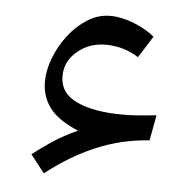

<svg xmlns="http://www.w3.org/2000/svg" viewBox="-40 -497 537 528"><g transform="rotate(5 228.0 -232.5)"><path d="M183.1 -133.3Q128.4 -155.8 104.5 -187Q80.6 -218.3 80.6 -259.8Q80.6 -291 93.5 -325Q106.4 -358.9 129.2 -388.7Q151.9 -418.5 181.4 -437Q210.9 -455.6 244.6 -455.6Q274.9 -455.6 310.1 -441.7Q345.2 -427.7 367.2 -408.7L329.6 -349.1Q287.6 -375.5 238.8 -375.5Q192.9 -375.5 160.2 -347.7Q127.4 -319.8 127.4 -279.3Q127.4 -231.9 174.8 -210Q222.2 -188 302.2 -188Q322.3 -188 342 -189.5Q361.8 -190.9 394.5 -194.3L381.3 -124Q305.7 -119.1 235.8 -89.8Q166 -60.5 99.6 -8.3L61 -57.6Q82.5 -74.7 114 -95.7Q145.5 -116.7 183.1 -133.3Z"/></g></svg>

Font: Pinar Medium
Style: Regular
Weight: 500
Designer: Amin Abedi
Version: Version 3.000